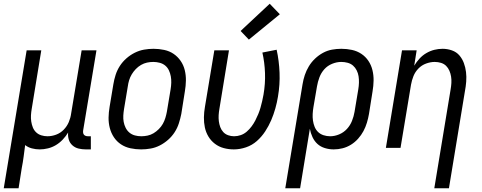

<svg xmlns="http://www.w3.org/2000/svg" viewBox="-48 -788 2568 1023"><path d="M-28 215 94 -520H172L121 -208Q118 -191 117 -174Q116 -157 118.5 -140.5Q121 -124 127 -109Q133 -94 144.5 -83Q156 -72 172 -67Q188 -62 205 -62Q228 -62 251 -70.5Q274 -79 291.5 -97Q309 -115 318.5 -137.5Q328 -160 331 -183L387 -520H466L395 -93Q394 -86 395 -80Q396 -74 399.5 -70Q403 -66 408.5 -64Q414 -62 421 -62H436V8H409Q389 8 370.5 3.5Q352 -1 338 -13.5Q324 -26 318.5 -44Q313 -62 315 -82Q303 -62 286.5 -44.5Q270 -27 250 -15Q230 -3 207.5 2.5Q185 8 164 8Q142 8 121.5 2.5Q101 -3 86 -15Q82 15 78 46Q74 77 68 107L51 215Z M704 8Q675 8 647 2Q619 -4 596.5 -19Q574 -34 559 -56.5Q544 -79 537 -106Q530 -133 530.5 -161.5Q531 -190 536 -219L556 -339Q560 -364 568 -389Q576 -414 590.5 -436.5Q605 -459 625.5 -477Q646 -495 670 -507Q694 -519 719.5 -523.5Q745 -528 770 -528Q799 -528 827 -522Q855 -516 877 -501Q899 -486 914.5 -463.5Q930 -441 936.5 -414Q943 -387 942.5 -358.5Q942 -330 937 -301L918 -181Q913 -156 905 -131Q897 -106 882.5 -83.5Q868 -61 847.5 -43Q827 -25 803.5 -13Q780 -1 754.5 3.5Q729 8 704 8ZM705 -62Q721 -62 738 -65.5Q755 -69 770 -78Q785 -87 798 -100Q811 -113 819.5 -128Q828 -143 833 -159.5Q838 -176 841 -192L861 -312Q864 -330 864.5 -347.5Q865 -365 862 -381.5Q859 -398 852 -413Q845 -428 832.5 -438.5Q820 -449 803 -453.5Q786 -458 769 -458Q752 -458 735.5 -454.5Q719 -451 703.5 -442Q688 -433 675.5 -420Q663 -407 654 -392Q645 -377 640 -360.5Q635 -344 633 -328L613 -208Q610 -190 609 -172.5Q608 -155 611 -138.5Q614 -122 621.5 -107Q629 -92 641.5 -81.5Q654 -71 670.5 -66.5Q687 -62 705 -62Z M1198 8Q1170 8 1144 1Q1118 -6 1097 -22Q1076 -38 1062.5 -60.5Q1049 -83 1043.5 -109Q1038 -135 1038.5 -163Q1039 -191 1044 -219L1094 -520H1172L1121 -208Q1118 -191 1117 -174.5Q1116 -158 1118 -142Q1120 -126 1125.5 -111Q1131 -96 1141.5 -84.5Q1152 -73 1167.5 -67.5Q1183 -62 1199 -62Q1217 -62 1234.5 -68Q1252 -74 1266.5 -86.5Q1281 -99 1292.5 -114.5Q1304 -130 1312.5 -146.5Q1321 -163 1328 -180Q1335 -197 1340 -214.5Q1345 -232 1349 -249.5Q1353 -267 1356 -284Q1366 -342 1364 -398.5Q1362 -455 1350 -508L1426 -523Q1439 -464 1441.5 -400.5Q1444 -337 1433 -273Q1428 -242 1419 -210Q1410 -178 1397 -147.5Q1384 -117 1365 -88Q1346 -59 1320.5 -36.5Q1295 -14 1262.5 -3Q1230 8 1198 8ZM1278 -577 1234 -623 1389 -768 1443 -712Z M1472 215 1564 -339Q1568 -364 1576 -388Q1584 -412 1597.5 -434.5Q1611 -457 1630.5 -475.5Q1650 -494 1673 -506.5Q1696 -519 1721 -523.5Q1746 -528 1771 -528Q1800 -528 1827.5 -522Q1855 -516 1877.5 -501Q1900 -486 1915 -463.5Q1930 -441 1936.5 -414Q1943 -387 1942.5 -358.5Q1942 -330 1937 -301L1918 -181Q1914 -158 1907 -134.5Q1900 -111 1888.5 -89.5Q1877 -68 1860 -49Q1843 -30 1822 -17Q1801 -4 1777.5 2Q1754 8 1730 8Q1706 8 1683 1Q1660 -6 1643.5 -21Q1627 -36 1617 -57.5Q1607 -79 1603 -102L1551 215ZM1711 -62Q1735 -62 1759 -72Q1783 -82 1800.5 -101Q1818 -120 1827.5 -144Q1837 -168 1841 -192L1861 -312Q1864 -330 1864.5 -347.5Q1865 -365 1862.5 -381.5Q1860 -398 1852.5 -413Q1845 -428 1833 -438.5Q1821 -449 1804.5 -453.5Q1788 -458 1770 -458Q1746 -458 1721.5 -448Q1697 -438 1680 -419Q1663 -400 1654 -376Q1645 -352 1641 -328L1622 -217Q1619 -199 1618 -181Q1617 -163 1619.5 -145.5Q1622 -128 1628.5 -112Q1635 -96 1647 -84.5Q1659 -73 1676 -67.5Q1693 -62 1711 -62Z M2266 215 2353 -312Q2356 -329 2357 -346Q2358 -363 2355.5 -379.5Q2353 -396 2346.5 -411Q2340 -426 2329 -437Q2318 -448 2302 -453Q2286 -458 2268 -458Q2246 -458 2222.5 -449.5Q2199 -441 2181.5 -423Q2164 -405 2155 -382.5Q2146 -360 2142 -337L2086 0H2008L2094 -520H2172L2159 -438Q2171 -458 2187 -475.5Q2203 -493 2223.5 -505Q2244 -517 2266 -522.5Q2288 -528 2310 -528Q2336 -528 2360 -519.5Q2384 -511 2399.5 -493Q2415 -475 2423.5 -452Q2432 -429 2435 -404Q2438 -379 2436 -353Q2434 -327 2429 -301L2344 215Z"/></svg>

Font: Iosevka SS04
Style: Italic
Weight: 400
Italic angle: -9°
Monospace: yes
Designer: Belleve Invis
Foundry: Belleve Invis
Version: Version 19.0.0; ttfautohint (v1.8.4)